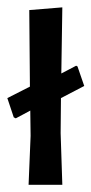

<svg xmlns="http://www.w3.org/2000/svg" viewBox="-25 -512 253 532"><path d="M147.7 0H54.2L59.8 -135.5L58.9 -205.6L18.7 -184.1L13.1 -186.9L-4.7 -240.2L57.9 -272L56.1 -484.1L147.7 -491.6L144.9 -308.4L186 -329.9L189.7 -328L208.4 -273.8L143.9 -240.2L143 -143Z"/></svg>

Font: Gurajada
Style: Regular
Weight: 400
Designer: Purushoth Kumar Guthula
Foundry: SiliconAndhra, USA.
Version: Version 1.0.3; ttfautohint (v1.2.42-39fb)